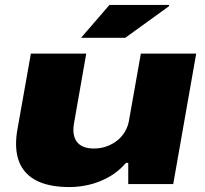

<svg xmlns="http://www.w3.org/2000/svg" viewBox="-20 -745 828 777"><path d="M262 12Q189 12 141 -8Q93 -28 69 -67Q45 -106 45 -163Q45 -177 46.5 -192.5Q48 -208 51 -224L105 -528H329L279 -243Q278 -237 277.5 -231Q277 -225 277 -219Q277 -197 285.5 -180Q294 -163 312.5 -153.5Q331 -144 360 -144Q387 -144 411 -152.5Q435 -161 454 -176Q473 -191 485.5 -212Q498 -233 502 -257L550 -528H774L681 0H499V-86H490Q460 -51 422 -29.5Q384 -8 343 2Q302 12 262 12ZM308 -592 423 -725H664V-720L487 -592Z"/></svg>

Font: Archivo Expanded Black
Style: Italic
Weight: 900
Width: 7
Italic angle: -10°
Designer: Hector Gatti
Foundry: Omnibus-Type
Version: Version 2.001